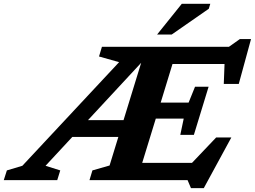

<svg xmlns="http://www.w3.org/2000/svg" viewBox="-100 -955 1351 1018"><path d="M141.5 -76 219.5 -51.5 203.5 0H-80L-63.5 -51.5L18.5 -76L531.5 -625.5L425 -655.5L440.5 -707H1114L1172 -748H1231L1166 -510H1086.5L1090.5 -615.5H814.5L752 -411H900L934 -495H1006L928 -240H856L874 -326H726L654 -91.5H918L1046 -226H1126.5L980.5 42.5H912.5L894.5 0H374.5L390 -51.5L481 -77.5L527.5 -229H283.5ZM366.5 -318H555L648.5 -622ZM733 -772 864 -935H1015L1007 -908.5L810.5 -772Z"/></svg>

Font: Newsreader Caption SemiBold
Style: Italic
Weight: 600
Italic angle: -17°
Designer: Hugues Gentile
Foundry: Production Type
Version: Version 1.001